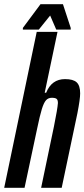

<svg xmlns="http://www.w3.org/2000/svg" viewBox="-33 -895 402 915"><path d="M142 -743H241L180 -453H187Q213 -518 277 -518Q316 -518 332.5 -502.5Q349 -487 349 -450Q349 -423 336 -356L261 0H163L224 -292Q241 -376 243 -404Q243 -419 236.5 -424Q230 -429 214 -429Q197 -429 186.5 -417.5Q176 -406 166.5 -375.5Q157 -345 144 -282L84 0H-13ZM76 -754V-762L160 -875H267L304 -762V-754H235L206 -821L152 -754Z"/></svg>

Font: Saira Ultra Condensed
Style: Bold Italic
Weight: 700
Width: 1
Italic angle: -12°
Designer: Hector Gatti with collaboration of the Omnibus-Type team
Foundry: Omnibus-Type
Version: Version 1.001; ttfautohint (v1.8)